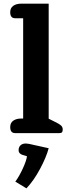

<svg xmlns="http://www.w3.org/2000/svg" viewBox="-20 -730 381 1053"><path d="M36 -33Q36 -56 52.5 -68Q69 -80 98 -80H107V-630H63Q36 -630 36 -663Q36 -686 52.5 -698Q69 -710 98 -710H247V-79L283 -61Q306 -50 315 -41.5Q324 -33 324 -19Q324 -9 320 -4.5Q316 0 306 0H63Q36 0 36 -33ZM64 266Q85 238 105 194.5Q125 151 128 127L102 119Q82 112 82 94Q82 77 92.5 67Q103 57 122 57Q127 57 139 59L247 83Q234 132 199.5 196.5Q165 261 125 303Z"/></svg>

Font: Maitree
Style: Bold
Weight: 700
Designer: CadsonDemak Team
Foundry: CadsonDemak
Version: Version 1.002